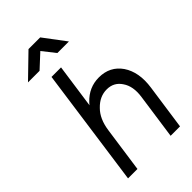

<svg xmlns="http://www.w3.org/2000/svg" viewBox="-269 -984 1068 1068"><g transform="rotate(-45 265.0 -450.0)"><path d="M51 -771H142L223 -846L282 -771H373L276 -900H184ZM476 0 514 -266Q522 -321 514 -365.5Q506 -410 483 -444Q436 -512 349 -512Q271 -512 215 -453Q212 -450 209 -446.5Q206 -443 203 -439L240 -700H165L67 0H141L179 -267Q190 -345 233 -388Q277 -434 333 -434Q389 -434 419 -388Q451 -342 440 -267L402 0Z"/></g></svg>

Font: Unageo
Style: Regular-Italic
Weight: 400
Designer: Richard Sepsi
Foundry: Richard Sepsi
Version: Version 2.000